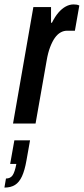

<svg xmlns="http://www.w3.org/2000/svg" viewBox="-60 -559 379 869"><path d="M-1 0 91 -527H171V-456H175Q189 -484 204.5 -502Q220 -520 237.5 -529.5Q255 -539 273 -539Q280 -539 286.5 -538Q293 -537 299 -534L279 -420H244Q228 -420 214 -412Q200 -404 188.5 -388Q177 -372 167 -346Q157 -320 151 -284L101 0ZM-40 290 -33 249Q-13 249 -3 234.5Q7 220 14 183H-14L5 76H76L60 166Q52 212 39.5 239Q27 266 8 278Q-11 290 -40 290Z"/></svg>

Font: Archivo ExtraCondensed SemiBold
Style: Italic
Weight: 600
Width: 2
Italic angle: -10°
Designer: Hector Gatti
Foundry: Omnibus-Type
Version: Version 2.001